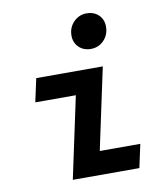

<svg xmlns="http://www.w3.org/2000/svg" viewBox="-81 -790 743 858"><g transform="rotate(-10 290.0 -361.0)"><path d="M180 0 259 -370H75L98 -476H400L321 -106H505L482 0ZM362 -562Q328 -562 307 -583Q286 -604 286 -635Q286 -672 310.5 -697Q335 -722 369 -722Q403 -722 424 -701.5Q445 -681 445 -649Q445 -612 421 -587Q397 -562 362 -562Z"/></g></svg>

Font: Sometype Mono
Style: Bold Italic
Weight: 700
Italic angle: -12°
Monospace: yes
Designer: Ryoichi Tsunekawa
Foundry: Dharma Type
Version: Version 1.000; ttfautohint (v1.8.3)